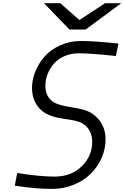

<svg xmlns="http://www.w3.org/2000/svg" viewBox="-20 -1187 789 1217"><path d="M419.9 -1000 259.1 -1166.7H362L483.1 -1059.9L645.8 -1166.7H748.7L522.8 -1000ZM310.5 10.4Q204.4 10.4 73.6 -10.4L89.2 -90.5Q229.8 -67.7 325.5 -67.7Q432.3 -67.7 498.4 -133.1Q564.5 -198.6 564.5 -288.4Q564.5 -332.7 543.9 -364.9Q523.4 -397.1 488.9 -411.5Q460.9 -423.8 385.7 -433.9Q310.5 -444 267.6 -469.4Q227.9 -492.8 205.4 -534.5Q182.9 -576.2 182.9 -629.6Q182.9 -682.3 204.4 -734.7Q225.9 -787.1 264 -830.1Q302.1 -873 362.3 -900.1Q422.5 -927.1 492.8 -927.1Q580.1 -927.1 730.5 -910.8L714.8 -832Q559.9 -849 477.2 -849Q428.4 -849 387.4 -830.7Q346.4 -812.5 321 -782.9Q295.6 -753.3 281.6 -717.1Q267.6 -681 267.6 -643.9Q267.6 -570.3 323.6 -537.1Q354.2 -519.5 427.7 -508.1Q501.3 -496.7 533.9 -483.1Q585.9 -460.9 617.5 -414.1Q649.1 -367.2 649.1 -302.7Q649.1 -242.8 624 -186.2Q599 -129.6 555.3 -85.9Q511.7 -42.3 447.6 -16Q383.5 10.4 310.5 10.4Z"/></svg>

Font: Monoid
Style: Italic
Weight: 400
Width: 4
Italic angle: -11°
Monospace: yes
Version: Version 0.61